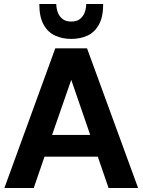

<svg xmlns="http://www.w3.org/2000/svg" viewBox="-20 -942 714 962"><path d="M2 0 257 -700H416L672 0H524L470 -157H203L149 0ZM241 -266H432L337 -542ZM337 -747Q293 -747 256.5 -763.5Q220 -780 198.5 -818.5Q177 -857 177 -922H262Q262 -902 269 -881.5Q276 -861 292.5 -847.5Q309 -834 337 -834Q365 -834 381.5 -847.5Q398 -861 405 -881.5Q412 -902 412 -922H497Q497 -857 475.5 -818.5Q454 -780 418 -763.5Q382 -747 337 -747Z"/></svg>

Font: Host Grotesk ExtraBold
Style: Regular
Weight: 800
Designer: Doğukan Karapınar
Foundry: Element Type
Version: Version 1.003; ttfautohint (v1.8.4.7-5d5b)